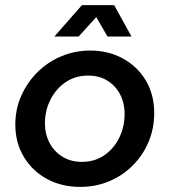

<svg xmlns="http://www.w3.org/2000/svg" viewBox="-20 -720 663 752"><path d="M294 12Q222 12 165 -18.5Q108 -49 74 -104.5Q40 -160 40 -232Q40 -293 63.5 -345.5Q87 -398 127.5 -438Q168 -478 221 -500Q274 -522 334 -522Q404 -522 461 -491Q518 -460 551 -405Q584 -350 584 -277Q584 -217 562 -164.5Q540 -112 500 -72Q460 -32 407.5 -10Q355 12 294 12ZM300 -86Q352 -86 390 -113Q428 -140 448 -182.5Q468 -225 468 -273Q468 -317 450 -351Q432 -385 400 -404.5Q368 -424 325 -424Q275 -424 237 -398Q199 -372 177.5 -329.5Q156 -287 156 -237Q156 -195 174 -160.5Q192 -126 225 -106Q258 -86 300 -86ZM193 -577 301 -700H427L495 -577H401L357 -653L288 -577Z"/></svg>

Font: MuseoModerno Medium
Style: Italic
Weight: 500
Italic angle: -9°
Designer: Pablo Cosgaya, Héctor Gatti, Marcela Romero, and the Authors of The MuseoModerno Project.
Foundry: Omnibus-Type Team
Version: Version 1.003